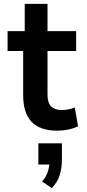

<svg xmlns="http://www.w3.org/2000/svg" viewBox="-20 -661 447 986"><path d="M274 10Q185 10 142 -35.5Q99 -81 99 -172V-399H19V-501H107V-641H224V-501H371V-399H224V-176Q224 -132 243 -114Q262 -96 296 -96Q314 -96 332 -99.5Q350 -103 364 -109L381 -12Q357 -1 330.5 4.5Q304 10 274 10ZM246 305 196 271Q215 250 224.5 223.5Q234 197 234 170L256 184H177V75H298V158Q298 202 286.5 238.5Q275 275 246 305Z"/></svg>

Font: Nunito Sans 7pt Condensed
Style: Bold
Weight: 700
Width: 3
Designer: Vernon Adams
Foundry: Vernon Adams
Version: Version 3.101;gftools[0.9.27]